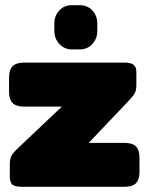

<svg xmlns="http://www.w3.org/2000/svg" viewBox="-20 -722 574 742"><path d="M190 -602V-631Q190 -661 209 -681.5Q228 -702 258 -702H288Q318 -702 337 -681.5Q356 -661 356 -631V-602Q356 -573 337 -552Q318 -531 288 -531H258Q229 -531 209.5 -552Q190 -573 190 -602ZM18 -40V-87Q18 -108 24 -119.5Q30 -131 51 -151L219 -310H75Q42 -310 28.5 -324Q15 -338 15 -367V-423Q15 -452 28.5 -466Q42 -480 75 -480H463Q487 -480 497 -471Q507 -462 507 -444V-393Q507 -373 500.5 -361.5Q494 -350 474 -329L323 -170H459Q492 -170 505.5 -156Q519 -142 519 -113V-57Q519 -28 505.5 -14Q492 0 459 0H68Q39 0 28.5 -8Q18 -16 18 -40Z"/></svg>

Font: Mitr
Style: Bold
Weight: 700
Designer: Thanarat Vachiruckul
Foundry: Cadson Demak
Version: Version 1.002